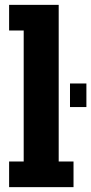

<svg xmlns="http://www.w3.org/2000/svg" viewBox="-20 -770 376 790"><path d="M17.5 0V-105.5H77.5V-644.5H17.5V-750H221.5V-105.5H282.5V0ZM268 -426.5H335.5V-329.5H268Z"/></svg>

Font: Trispace Condensed SemiBold
Style: Regular
Weight: 600
Width: 3
Designer: Tyler Finck
Foundry: Etcetera Type Company
Version: Version 1.210; ttfautohint (v1.8.3)